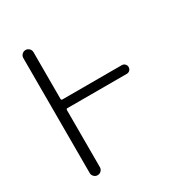

<svg xmlns="http://www.w3.org/2000/svg" viewBox="-172 -875 913 973"><g transform="rotate(-30 284.5 -388.0)"><path d="M502 -443.4Q512.7 -443.4 520 -436Q527.3 -428.7 527.3 -418Q527.3 -407.2 520 -399.9Q512.7 -392.6 502 -392.6H154.3Q147.5 -392.6 147.5 -384.8V-50.8Q147.5 -39.1 138.7 -30.3Q129.9 -21.5 117.7 -21.5Q105.5 -21.5 96.7 -30.3Q87.9 -39.1 87.9 -50.8V-724.6Q87.9 -736.3 96.7 -745.1Q105.5 -753.9 117.7 -753.9Q129.9 -753.9 138.7 -745.1Q147.5 -736.3 147.5 -724.6V-451.2Q147.5 -443.4 154.3 -443.4Z"/></g></svg>

Font: Gen Jyuu Gothic Light
Style: Regular
Weight: 200
Designer: [Source Han Sans]
Ryoko NISHIZUKA  (kana & ideographs); Paul D. Hunt (Latin, Greek & Cyrillic); Wenlong ZHANG  (bopomofo
Version: Version 1.002.20150607